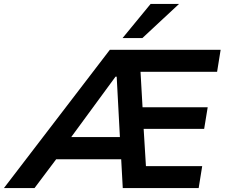

<svg xmlns="http://www.w3.org/2000/svg" viewBox="-83 -959 1150 979"><path d="M-63 0 477 -705H1042L1024 -593H581L631 -637L646 -374L588 -412H976L958 -302H594L647 -342L664 -65L610 -112H948L930 0H543L532 -201L567 -147H177L241 -197L93 0ZM506 -568 261 -234 251 -260H560L530 -230L512 -568ZM542 -765 685 -939H830L643 -765Z"/></svg>

Font: Nunito Sans 7pt
Style: Bold Italic
Weight: 700
Italic angle: -9°
Version: Version 3.101;gftools[0.9.27]